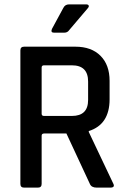

<svg xmlns="http://www.w3.org/2000/svg" viewBox="-20 -856 582 876"><path d="M295 -836H373Q382 -836 384.5 -831Q387 -826 381 -819L296 -719Q288 -707 274 -707H226Q210 -707 217 -724L269 -820Q277 -836 295 -836ZM153 0H90Q73 0 73 -17V-626Q73 -643 90 -643H324Q397 -643 438.5 -601.5Q480 -560 480 -487V-403Q480 -288 385 -258V-254L496 -20Q507 0 483 0H421Q397 0 390 -17L283 -247H182Q170 -247 170 -237V-17Q170 0 153 0ZM181 -327H308Q382 -327 382 -400V-484Q382 -558 308 -558H181Q170 -558 170 -548V-337Q170 -327 181 -327Z"/></svg>

Font: Rajdhani Semibold
Style: Regular
Weight: 600
Designer: Satya Rajpurohit, Jyotish Sonowal
Foundry: Indian Type Foundry
Version: Version 1.200;PS 1.0;hotconv 1.0.78;makeotf.lib2.5.61930; tt